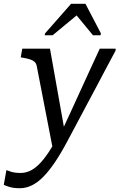

<svg xmlns="http://www.w3.org/2000/svg" viewBox="-89 -766 633 1018"><path d="M193 34 236 0 255 -64 176 -508H29L21 -462L32 -460Q56 -456 71 -451Q86 -446 94.5 -438Q103 -430 106 -415ZM233 -58 229 -64Q197 -1 169 41Q141 83 116 107Q91 131 67.5 141Q44 151 21 151Q-11 151 -30.5 144.5Q-50 138 -55 136L-69 214Q-64 217 -41 224.5Q-18 232 16 232Q48 232 78.5 217.5Q109 203 139 173Q169 143 201 96Q233 49 267 -15Q293 -63 318.5 -111.5Q344 -160 370 -208.5Q396 -257 421.5 -305Q447 -353 472.5 -401.5Q498 -450 524 -498V-508H440Q414 -452 388 -395.5Q362 -339 336.5 -283Q311 -227 285 -170.5Q259 -114 233 -58ZM364 -746H288L150 -589L148 -579H190L329 -694L310 -693L404 -579H444L446 -589Z"/></svg>

Font: Roboto Serif 20pt
Style: Italic
Weight: 400
Italic angle: -10°
Designer: Greg Gazdowicz
Foundry: Commercial Type
Version: Version 1.008